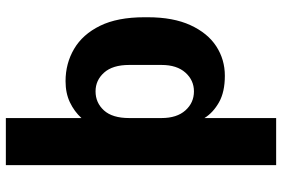

<svg xmlns="http://www.w3.org/2000/svg" viewBox="-170 -590 941 640"><g transform="rotate(-90 300.0 -269.5)"><path d="M70 181V-720H227V-468Q249 -492 279.5 -506.5Q310 -521 350 -521Q409 -521 457.5 -492.5Q506 -464 534.5 -406Q563 -348 563 -258V-247Q563 -162 536.5 -104.5Q510 -47 466 -18.5Q422 10 368 10Q314 10 279.5 -9.5Q245 -29 227 -58V181ZM316 -93Q353 -93 378.5 -121.5Q404 -150 404 -201V-309Q404 -364 378.5 -392.5Q353 -421 316 -421Q278 -421 252.5 -393Q227 -365 227 -309V-201Q227 -150 252.5 -121.5Q278 -93 316 -93Z"/></g></svg>

Font: Chivo Mono
Style: Bold
Weight: 700
Monospace: yes
Designer: Hector Gatti
Foundry: Omnibus-Type
Version: Version 1.008; ttfautohint (v1.8.4.7-5d5b)